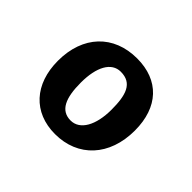

<svg xmlns="http://www.w3.org/2000/svg" viewBox="-85 -825 540 540"><g transform="rotate(45 184.5 -555.0)"><path d="M186 -653C232 -653 243 -617 243 -559C243 -497 220 -456 183 -456C143 -456 128 -491 128 -552C128 -614 149 -653 186 -653ZM39 -550C39 -457 93 -398 179 -398C270 -398 331 -463 331 -564C331 -657 279 -712 192 -712C99 -712 39 -649 39 -550Z"/></g></svg>

Font: CantoraOne
Style: Regular
Weight: 400
Designer: Pablo Impallari, Rodrigo Fuenzalida
Foundry: Pablo Impallari
Version: Version 1.001